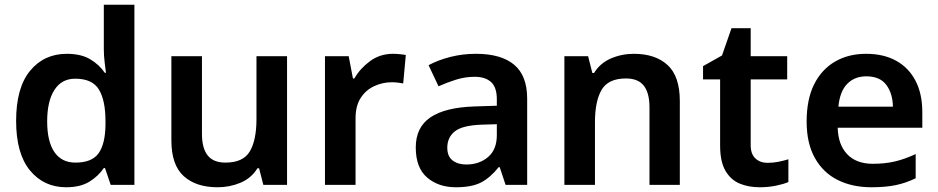

<svg xmlns="http://www.w3.org/2000/svg" viewBox="-20 -780 3957 810"><path d="M259 10Q165 10 106.5 -61Q48 -132 48 -270Q48 -410 107 -481.5Q166 -553 262 -553Q322 -553 360.5 -530Q399 -507 422 -473H427Q425 -488 421.5 -517Q418 -546 418 -572V-760H547V0H447L423 -71H418Q395 -37 357 -13.5Q319 10 259 10ZM298 -94Q368 -94 396 -133.5Q424 -173 425 -253V-269Q425 -356 397.5 -402Q370 -448 297 -448Q240 -448 209.5 -400.5Q179 -353 179 -268Q179 -183 209.5 -138.5Q240 -94 298 -94Z M1191 -543V0H1091L1073 -70H1066Q1040 -28 994.5 -9Q949 10 898 10Q807 10 755 -37Q703 -84 703 -188V-543H832V-215Q832 -155 856 -124.5Q880 -94 931 -94Q1006 -94 1034 -141.5Q1062 -189 1062 -278V-543Z M1638 -553Q1650 -553 1666 -551.5Q1682 -550 1692 -548L1681 -428Q1672 -430 1658 -431.5Q1644 -433 1633 -433Q1594 -433 1558.5 -416.5Q1523 -400 1501.5 -366.5Q1480 -333 1480 -281V0H1351V-543H1451L1469 -449H1475Q1499 -491 1541 -522Q1583 -553 1638 -553Z M1988 -553Q2094 -553 2149 -507Q2204 -461 2204 -364V0H2113L2088 -75H2084Q2049 -31 2010 -10.5Q1971 10 1903 10Q1830 10 1782 -31Q1734 -72 1734 -158Q1734 -243 1796 -285Q1858 -327 1983 -331L2076 -334V-361Q2076 -412 2051.5 -434Q2027 -456 1983 -456Q1942 -456 1904 -444Q1866 -432 1830 -416L1788 -505Q1829 -527 1880.5 -540Q1932 -553 1988 -553ZM2011 -254Q1930 -251 1898.5 -225.5Q1867 -200 1867 -157Q1867 -120 1889.5 -103Q1912 -86 1947 -86Q2002 -86 2039 -117.5Q2076 -149 2076 -210V-256Z M2654 -553Q2745 -553 2796.5 -505.5Q2848 -458 2848 -354V0H2720V-327Q2720 -388 2696 -418.5Q2672 -449 2621 -449Q2546 -449 2518 -401Q2490 -353 2490 -264V0H2361V-543H2461L2479 -472H2486Q2512 -514 2557.5 -533.5Q2603 -553 2654 -553Z M3218 -93Q3242 -93 3264 -97.5Q3286 -102 3306 -108V-12Q3285 -3 3253 3.5Q3221 10 3185 10Q3138 10 3100.5 -5.5Q3063 -21 3040.5 -59.5Q3018 -98 3018 -166V-445H2946V-501L3026 -546L3066 -661H3147V-543H3301V-445H3147V-167Q3147 -130 3167 -111.5Q3187 -93 3218 -93Z M3634 -553Q3708 -553 3761 -523.5Q3814 -494 3842.5 -439Q3871 -384 3871 -307V-241H3514Q3516 -169 3554.5 -129Q3593 -89 3662 -89Q3714 -89 3756 -99Q3798 -109 3843 -130V-28Q3802 -8 3759 1Q3716 10 3656 10Q3576 10 3514.5 -20.5Q3453 -51 3418 -113Q3383 -175 3383 -267Q3383 -361 3414.5 -424Q3446 -487 3502.5 -520Q3559 -553 3634 -553ZM3635 -458Q3585 -458 3554 -426Q3523 -394 3517 -330H3747Q3746 -386 3719 -422Q3692 -458 3635 -458Z"/></svg>

Font: Noto Sans NKo Unjoined SemiBold
Style: Regular
Weight: 600
Designer: Monotype Design Team
Foundry: Monotype Imaging Inc.
Version: Version 2.004